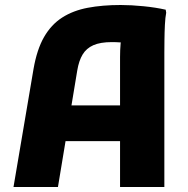

<svg xmlns="http://www.w3.org/2000/svg" viewBox="-20 -748 754 768"><path d="M34 0 114 -471.6Q127.5 -549.8 156.1 -599.7Q184.7 -649.5 228.6 -677.7Q272.4 -705.8 331.1 -716.9Q389.7 -728 462.6 -728Q504.9 -728 554 -723.1Q603.1 -718.2 642.8 -709.2L644.8 -697.2Q641.1 -678.6 639.6 -648.6Q638.1 -618.6 637.8 -587.9Q637.4 -557.2 637.4 -537.2V0H460.2V-519.2Q460.2 -548.3 462.4 -572.8Q464.7 -597.3 469.1 -617.5L492.1 -573.8Q481.2 -577 462.7 -578.3Q444.2 -579.6 427.8 -579.6Q381.4 -579.6 353.4 -567.2Q325.4 -554.8 310.5 -530Q295.5 -505.2 289 -466L211.8 0ZM162 -183.6V-326.4H542.2V-183.6Z"/></svg>

Font: Kufam
Style: Regular
Weight: 400
Designer: Wael Morcos, Artur Schmal
Foundry: Original Type
Version: Version 1.301; ttfautohint (v1.8.3)